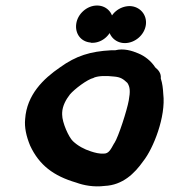

<svg xmlns="http://www.w3.org/2000/svg" viewBox="-20 -668 618 695"><path d="M71 -237C68 -207 75 -175 89 -141C122 -70 174 -31 256 -7C283 3 320 10 359 5C424 2 467 -40 498 -84C535 -130 581 -246 571 -328C570 -347 568 -366 562 -384C564 -403 553 -415 542 -424C528 -446 505 -465 480 -475C459 -484 428 -494 397 -486H382C307 -482 255 -466 197 -424C137 -383 77 -325 71 -237ZM205 -260C206 -285 219 -308 233 -326C249 -345 296 -381 319 -386L320 -387C338 -394 365 -394 392 -391C417 -389 426 -382 441 -368C451 -353 452 -337 446 -304C440 -270 409 -173 394 -150L393 -149C380 -125 373 -112 356 -112H355C340 -111 324 -115 309 -120C284 -128 262 -140 244 -157C229 -171 205 -224 205 -253ZM256 -582C251 -547 272 -517 308 -514L310 -513H314C352 -513 384 -544 389 -580C394 -617 369 -647 333 -648H331C295 -648 261 -618 256 -582ZM373 -580C368 -543 395 -512 432 -512C468 -512 503 -541 508 -578C513 -615 486 -645 450 -646C412 -646 378 -618 373 -580Z"/></svg>

Font: Hussar Pisanka
Style: BdKur
Weight: 700
Designer: Robert Jablonski
Foundry: Cannot Into Space Fonts
Version: Version 1.070